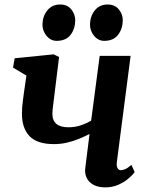

<svg xmlns="http://www.w3.org/2000/svg" viewBox="-20 -802 640 832"><path d="M236 -555 211.5 -356Q210.5 -348 209.5 -339.8Q208.5 -331.5 207.8 -324Q207 -316.5 207 -309Q207 -279.5 224.5 -265Q242 -250.5 276 -250.5Q305.5 -250.5 330.5 -259Q355.5 -267.5 375 -279.5L412 -560H546L486.5 -101Q484 -83 489.2 -73.8Q494.5 -64.5 504 -64.5Q511.5 -64.5 522.8 -69.2Q534 -74 549.5 -87.5L563.5 -56.5Q555.5 -44.5 537.2 -28.8Q519 -13 493 -1.5Q467 10 436.5 10Q405 10 384.5 -1.5Q364 -13 355.2 -32Q346.5 -51 349.5 -74L368 -221.5Q345 -209.5 319.2 -199.2Q293.5 -189 267.2 -183.2Q241 -177.5 214.5 -177.5Q140.5 -177.5 107.8 -212.2Q75 -247 75 -310Q75 -324 76.2 -339.2Q77.5 -354.5 79.8 -370.8Q82 -387 84 -402.5L94.5 -474.5L36.5 -509L43.5 -549.5L212.5 -566.5ZM225.5 -625Q199.5 -625 181.5 -647Q163.5 -669 164 -697Q165 -732.5 185.5 -757.5Q206 -782.5 241 -782.5Q272 -782.5 289 -761.2Q306 -740 306 -713.5Q305.5 -677 285.8 -651Q266 -625 225.5 -625ZM431.5 -625Q405.5 -625 387.5 -647Q369.5 -669 370 -697Q371 -732.5 391.2 -757.5Q411.5 -782.5 446.5 -782.5Q477.5 -782.5 495 -761.2Q512.5 -740 512 -713.5Q511.5 -677 491.5 -651Q471.5 -625 431.5 -625Z"/></svg>

Font: Merriweather 20pt
Style: Bold Italic
Weight: 700
Italic angle: -7.8°
Version: Version 2.101